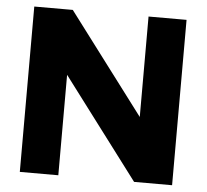

<svg xmlns="http://www.w3.org/2000/svg" viewBox="-49 -722 834 775"><g transform="rotate(5 367.5 -335.0)"><path d="M59 -670V0H215V-407L522 0H676V-670H522V-263L215 -670Z"/></g></svg>

Font: LT Wave Alt Black
Style: Regular
Weight: 900
Designer: Daniel Lyons
Version: Version 2.5 (Glyphs App)